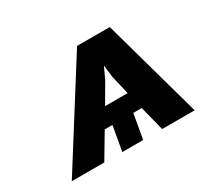

<svg xmlns="http://www.w3.org/2000/svg" viewBox="-109 -707 966 885"><g transform="rotate(-30 373.5 -264.0)"><path d="M494 -131 527 0H700L553 -528H379L46 0H219L297 -131H338L315 0H426L449 -131ZM352 -223 412 -326 441 -388 448 -326 472 -223Z"/></g></svg>

Font: Asimov
Style: XWidIt
Weight: 500
Designer: Google
Version: Version 2.000980; 2014